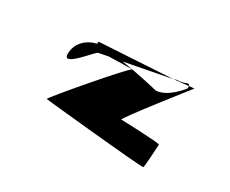

<svg xmlns="http://www.w3.org/2000/svg" viewBox="-80 -1040 1159 968"><g transform="rotate(30 499.5 -556.0)"><path d="M187 -622C187 -544 305 -702 317 -702L373 -713C433 -715 501 -716 508 -716C491 -712 207 -379 209 -371C209 -370 800 -310 803 -317C807 -323 814 -453 814 -454C816 -462 601 -469 587 -469C575 -469 823 -783 828 -789L797 -786C798 -783 798 -778 798 -773C798 -772 731 -683 662 -683C662 -683 559 -709 446 -726L713 -777L291 -752L290 -739C251 -733 187 -695 187 -622ZM713 -777 797 -786C793 -808 776 -782 727 -782Z"/></g></svg>

Font: Ampere
Style: UltExt
Weight: 400
Version: Version 1